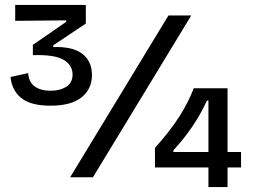

<svg xmlns="http://www.w3.org/2000/svg" viewBox="-20 -723 1053 783"><path d="M186 -292Q105 -292 66.5 -323.5Q28 -355 23 -409L95 -425Q97 -388 121.5 -370.5Q146 -353 186 -353Q225 -353 250.5 -369.5Q276 -386 276 -419Q276 -458 238.5 -479.5Q201 -501 114 -498V-540L250 -634V-640L42 -638V-703H330V-627L197 -538V-531Q275 -534 315 -504Q355 -474 355 -417Q355 -360 312.5 -326Q270 -292 186 -292ZM266 0 667 -660H760L359 0ZM612 -40V-120Q674 -189 711.5 -248Q749 -307 770 -363H908V-103H963V-40H908V40H830V-40ZM687 -103H830V-313H824Q799 -258 764 -206.5Q729 -155 687 -110Z"/></svg>

Font: Bricolage Grotesque 10pt
Style: Regular
Weight: 400
Designer: Mathieu Triay
Foundry: Atelier Triay
Version: Version 1.000; ttfautohint (v1.8.4.7-5d5b);gftools[0.9.32]